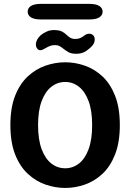

<svg xmlns="http://www.w3.org/2000/svg" viewBox="-20 -940 659 971"><path d="M310 10.5Q259.5 10.5 210.2 -6.5Q161 -23.5 120.8 -60.8Q80.5 -98 56.5 -159Q32.5 -220 32.5 -307.5Q32.5 -395 56.5 -455.8Q80.5 -516.5 120.8 -553.8Q161 -591 210.2 -608Q259.5 -625 310 -625Q360 -625 409 -608Q458 -591 498 -553.8Q538 -516.5 562 -455.8Q586 -395 586 -307.5Q586 -220 562 -159Q538 -98 498 -60.8Q458 -23.5 409 -6.5Q360 10.5 310 10.5ZM310 -89Q348.5 -89 379.5 -113.2Q410.5 -137.5 428.2 -186Q446 -234.5 446 -307.5Q446 -380 428.2 -428.2Q410.5 -476.5 379.5 -501Q348.5 -525.5 310 -525.5Q270.5 -525.5 239.5 -501Q208.5 -476.5 190.5 -428.2Q172.5 -380 172.5 -307.5Q172.5 -234.5 190.5 -186Q208.5 -137.5 239.5 -113.2Q270.5 -89 310 -89ZM366 -668Q341 -668 327 -675.8Q313 -683.5 300 -694Q290.5 -702 281 -707Q271.5 -712 257.5 -712Q243.5 -712 231.8 -707.2Q220 -702.5 210.5 -696.5Q203 -692 196.2 -689Q189.5 -686 183.5 -686Q174.5 -686 168 -694.5Q161.5 -703 161.5 -715Q161.5 -739.5 186.5 -762.5Q199 -772.5 215.8 -780.2Q232.5 -788 252.5 -788Q278 -788 292 -781.2Q306 -774.5 317 -763.5Q325.5 -755 335.5 -749Q345.5 -743 361.5 -743Q375.5 -743 385.5 -747.5Q395.5 -752 404 -758.5Q410 -763.5 416.8 -766.5Q423.5 -769.5 431.5 -769.5Q442 -769.5 450.5 -762.2Q459 -755 459 -740Q459 -723 447.5 -710Q436 -696 415.5 -682Q395 -668 366 -668ZM120 -881Q120 -899 136.5 -909.8Q153 -920.5 189.5 -920.5H429.5Q465.5 -920.5 482.2 -909.8Q499 -899 499 -881Q499 -863 482.2 -852.2Q465.5 -841.5 429.5 -841.5H189.5Q153 -841.5 136.5 -852.2Q120 -863 120 -881Z"/></svg>

Font: Sono ExtraLight Monospace SemiBold
Style: Regular
Weight: 600
Version: Version 2.112